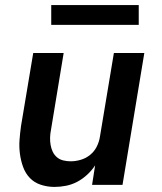

<svg xmlns="http://www.w3.org/2000/svg" viewBox="-20 -729 640 757"><path d="M195 8Q167 8 141 -0.5Q115 -9 97.5 -27.5Q80 -46 71 -71Q62 -96 58.5 -123Q55 -150 57 -177.5Q59 -205 63 -233L111 -520H231L181 -217Q178 -202 177.5 -187Q177 -172 179.5 -157.5Q182 -143 188 -130.5Q194 -118 204.5 -109Q215 -100 229.5 -96.5Q244 -93 259 -93Q278 -93 298.5 -99Q319 -105 335.5 -118.5Q352 -132 361.5 -151Q371 -170 374 -190L429 -520H549L463 0H343L355 -77Q342 -57 323.5 -40Q305 -23 284 -12Q263 -1 240 3.5Q217 8 195 8ZM182 -631V-709H527V-631Z"/></svg>

Font: Iosevka SS04 Extended
Style: Bold Italic
Weight: 700
Width: 7
Italic angle: -9°
Monospace: yes
Designer: Belleve Invis
Foundry: Belleve Invis
Version: Version 19.0.0; ttfautohint (v1.8.4)